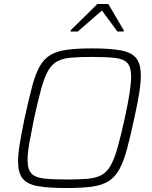

<svg xmlns="http://www.w3.org/2000/svg" viewBox="-20 -940 768 968"><path d="M316 8Q225 8 171 -1.5Q117 -11 94 -40Q71 -69 71 -126Q71 -163 80 -217.5Q89 -272 104 -344Q125 -439 141.5 -502.5Q158 -566 180 -605Q202 -644 234.5 -663Q267 -682 317.5 -689Q368 -696 444 -696Q536 -696 589.5 -686Q643 -676 666.5 -647Q690 -618 690 -560Q690 -522 681.5 -469Q673 -416 657 -344Q637 -250 620 -187.5Q603 -125 581.5 -86Q560 -47 527.5 -26.5Q495 -6 443.5 1Q392 8 316 8ZM315 -35Q377 -35 419.5 -38.5Q462 -42 490 -56.5Q518 -71 537 -104Q556 -137 572.5 -195Q589 -253 609 -344Q625 -417 633 -468.5Q641 -520 641 -554Q641 -602 622 -622.5Q603 -643 560 -648Q517 -653 446 -653Q383 -653 340.5 -649.5Q298 -646 270 -631.5Q242 -617 223 -584Q204 -551 188 -493Q172 -435 152 -344Q143 -295 135 -256Q127 -217 123 -187Q119 -157 119 -133Q119 -86 138.5 -65.5Q158 -45 201 -40Q244 -35 315 -35ZM336 -781V-787L471 -920H526L604 -787L603 -781H572L494 -887L372 -781Z"/></svg>

Font: Saira Thin ExtraLight
Style: Italic
Weight: 250
Italic angle: -12°
Version: Version 1.101